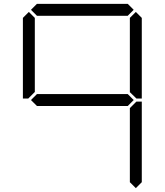

<svg xmlns="http://www.w3.org/2000/svg" viewBox="-20 -1020 856 998"><path d="M130 -511 127 -508H99V-927L130 -958L161 -927V-542ZM141 -969 172 -1000H644L675 -969L644 -938H172ZM644 -531 675 -500 644 -469H172L141 -500L172 -531ZM686 -489 689 -492H717V-73L686 -42L655 -73V-458ZM686 -958 717 -927V-508H689L686 -511L655 -541V-927Z"/></svg>

Font: DSEG7 Classic
Style: Light
Weight: 300
Designer: Keshikan(Twitter:@keshinomi_88pro)
Version: Version 0.46